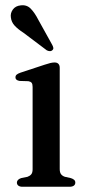

<svg xmlns="http://www.w3.org/2000/svg" viewBox="-20 -713 338 733"><path d="M208 -454V-67.5Q208 -54.5 213.2 -47.8Q218.5 -41 228 -38L250.5 -33Q258.5 -30.5 263 -26.5Q267.5 -22.5 267.5 -16Q267.5 -8.5 261.8 -4.2Q256 0 245.5 0H65.5Q56 0 50.2 -4.2Q44.5 -8.5 44.5 -16Q44.5 -22 48.8 -26.2Q53 -30.5 60.5 -33L85 -38Q94.5 -41.5 99.5 -47.8Q104.5 -54 104.5 -67V-381Q104.5 -392 100.8 -396.8Q97 -401.5 88.5 -403L54.5 -404Q46.5 -405.5 42.8 -408.8Q39 -412 39 -417.5Q39 -424 43.5 -428Q48 -432 58 -435.5L150.5 -466Q164 -470.5 172.5 -472.5Q181 -474.5 188.5 -474.5Q198 -474.5 203 -469.2Q208 -464 208 -454ZM126.5 -637 179.5 -541.5Q182.5 -536 183.5 -530.8Q184.5 -525.5 180 -521.5Q176 -517.5 170 -517.8Q164 -518 158.5 -521L69.5 -588Q48.5 -601.5 36 -615Q23.5 -628.5 21.5 -646.5Q19 -662.5 29 -676.5Q39 -690.5 59 -692.5Q82 -695.5 97.2 -680Q112.5 -664.5 126.5 -637Z"/></svg>

Font: Fraunces 20pt
Style: Regular
Weight: 400
Version: Version 1.000;[b76b70a41]